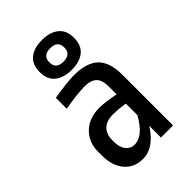

<svg xmlns="http://www.w3.org/2000/svg" viewBox="-220 -811 909 909"><g transform="rotate(-45 234.5 -356.5)"><path d="M394 -339V0H313V-78Q255 12 182 12Q124 12 89.5 -28Q55 -68 55 -137V-165Q55 -226 96 -266Q137 -306 206 -306Q244 -306 309 -293V-346Q309 -389 289.5 -408Q270 -427 229 -427Q182 -427 94 -412V-485Q188 -500 229 -500Q315 -500 354.5 -461.5Q394 -423 394 -339ZM201 -64Q259 -64 309 -154V-231Q271 -238 227 -238Q186 -238 163.5 -216Q141 -194 141 -154V-143Q141 -106 158 -85Q175 -64 201 -64ZM241 -525Q188 -525 157 -550Q126 -575 126 -625Q126 -675 156.5 -700Q187 -725 241 -725Q294 -725 325 -700Q356 -675 356 -625Q356 -575 325.5 -550Q295 -525 241 -525ZM241 -580Q291 -580 291 -625Q291 -670 241 -670Q191 -670 191 -625Q191 -580 241 -580Z"/></g></svg>

Font: RopaSansRegular
Style: Regular
Weight: 400
Designer: Botio Nikoltchev
Foundry: Botjo Nikoltchev
Version: Version 1.002